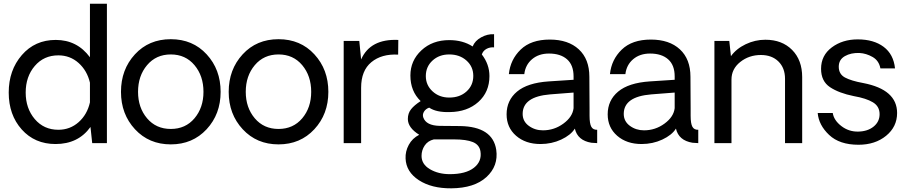

<svg xmlns="http://www.w3.org/2000/svg" viewBox="-20 -770 4879 1033"><path d="M555.2 -750V0H476.1L466.8 -86.9Q400.9 4.9 278.8 4.9Q167 4.9 96.9 -73.5Q26.9 -151.9 26.9 -272Q26.9 -392.1 97.4 -473.6Q168 -555.2 279.8 -555.2Q395 -555.2 463.9 -461.9V-750ZM293.9 -71.8Q356.9 -71.8 403.1 -112.8Q449.2 -153.8 463.9 -219.2V-325.2Q448.7 -390.1 402.8 -431.2Q356.9 -472.2 293.9 -472.2Q215.8 -472.2 167 -415Q118.2 -357.9 118.2 -272Q118.2 -187 167 -129.4Q215.8 -71.8 293.9 -71.8Z M1091.6 -74.5Q1016.1 6.8 898.9 6.8Q781.7 6.8 706.3 -74.5Q630.9 -155.8 630.9 -275.9Q630.9 -396 705.8 -477.5Q780.8 -559.1 898.9 -559.1Q1017.1 -559.1 1092 -477.5Q1167 -396 1167 -275.9Q1167 -155.8 1091.6 -74.5ZM1074.7 -275.9Q1074.7 -361.8 1026.4 -419.4Q978 -477.1 898.9 -477.1Q819.8 -477.1 771.2 -419.4Q722.7 -361.8 722.7 -275.9Q722.7 -190.9 771.2 -133.5Q819.8 -76.2 898.9 -76.2Q978 -76.2 1026.4 -133.5Q1074.7 -190.9 1074.7 -275.9Z M1671.1 -74.5Q1595.7 6.8 1478.5 6.8Q1361.3 6.8 1285.9 -74.5Q1210.4 -155.8 1210.4 -275.9Q1210.4 -396 1285.4 -477.5Q1360.4 -559.1 1478.5 -559.1Q1596.7 -559.1 1671.6 -477.5Q1746.6 -396 1746.6 -275.9Q1746.6 -155.8 1671.1 -74.5ZM1654.3 -275.9Q1654.3 -361.8 1606 -419.4Q1557.6 -477.1 1478.5 -477.1Q1399.4 -477.1 1350.8 -419.4Q1302.2 -361.8 1302.2 -275.9Q1302.2 -190.9 1350.8 -133.5Q1399.4 -76.2 1478.5 -76.2Q1557.6 -76.2 1606 -133.5Q1654.3 -190.9 1654.3 -275.9Z M2123 -555.2 2122.1 -476.1Q2033.2 -481 1978 -435.5Q1922.9 -390.1 1922.9 -297.9V0H1829.1V-549.8H1913.1L1922.9 -450.2Q1972.2 -562 2123 -555.2Z M2408.2 243.2Q2302.2 244.1 2233.6 199.5Q2165 154.8 2162.1 83Q2160.2 44.9 2179.2 9.5Q2198.2 -25.9 2235.4 -44.9Q2174.3 -83 2174.3 -129.9Q2174.3 -160.6 2191.7 -182.4Q2209 -204.1 2243.2 -226.1Q2188 -279.3 2188 -363.8Q2188 -443.8 2247.1 -499Q2306.2 -554.2 2397 -554.2Q2470.2 -554.2 2522.9 -520Q2535.2 -550.8 2569.1 -569.3Q2603 -587.9 2638.2 -585.9V-515.1Q2616.2 -517.1 2597.7 -507.1Q2579.1 -497.1 2572.3 -477.1Q2613.3 -423.8 2613.3 -360.8Q2613.3 -274.9 2553.7 -221.4Q2494.1 -168 2398.9 -167Q2327.1 -165 2289.1 -190.9Q2270 -184.1 2261 -168.9Q2252 -153.8 2257.3 -138.2Q2272.5 -94.2 2346.2 -92.8L2456.1 -91.8Q2630.9 -88.9 2649.9 36.1Q2662.1 123 2597.2 182.6Q2532.2 242.2 2408.2 243.2ZM2526.4 -361.8Q2526.4 -411.6 2489.7 -444.3Q2453.1 -477.1 2397 -477.1Q2342.8 -477.1 2306.9 -444.1Q2271 -411.1 2271 -360.8Q2271 -312 2307.1 -278.6Q2343.3 -245.1 2397 -245.1Q2454.1 -245.1 2490.2 -278.1Q2526.4 -311 2526.4 -361.8ZM2564.9 43.9Q2559.1 8.8 2524.2 -5.6Q2489.3 -20 2423.3 -20H2314Q2281.7 -12.2 2264.9 12.9Q2248 38.1 2248 68.8Q2248 113.8 2293.2 140.4Q2338.4 167 2399.9 167Q2485.8 167 2529.8 132.6Q2573.7 98.1 2564.9 43.9Z M2887.7 4.9Q2807.6 4.9 2756.6 -39.6Q2705.6 -84 2705.6 -154.8Q2705.6 -230 2761.7 -277.1Q2817.9 -324.2 2931.6 -332L3065.9 -340.8V-358.9Q3065.9 -419.9 3030.8 -450.9Q2995.6 -481.9 2933.6 -481.9Q2878.4 -481.9 2842.5 -451.4Q2806.6 -420.9 2800.8 -371.1H2717.8Q2725.6 -449.2 2781.2 -503.2Q2836.9 -557.1 2938 -557.1Q3037.1 -557.1 3094 -504.6Q3150.9 -452.1 3150.9 -356.9Q3150.9 -316.9 3151.4 -268.1Q3151.9 -219.2 3151.9 -185.1Q3151.9 -150.9 3151.9 -147Q3151.9 -105 3161.4 -87.9Q3170.9 -70.8 3192.9 -71.8V0Q3181.6 0 3161.6 -2Q3087.4 -14.2 3072.8 -78.1Q3050.8 -43 2999.3 -19Q2947.8 4.9 2887.7 4.9ZM2900.9 -68.8Q2961.9 -68.8 3011.2 -105Q3060.5 -141.1 3065.9 -188V-272L2939.9 -262.2Q2792 -250 2792 -157.2Q2792 -117.2 2825 -93Q2857.9 -68.8 2900.9 -68.8Z M3431.6 4.9Q3351.6 4.9 3300.5 -39.6Q3249.5 -84 3249.5 -154.8Q3249.5 -230 3305.7 -277.1Q3361.8 -324.2 3475.6 -332L3609.9 -340.8V-358.9Q3609.9 -419.9 3574.7 -450.9Q3539.6 -481.9 3477.5 -481.9Q3422.4 -481.9 3386.5 -451.4Q3350.6 -420.9 3344.7 -371.1H3261.7Q3269.5 -449.2 3325.2 -503.2Q3380.9 -557.1 3481.9 -557.1Q3581.1 -557.1 3637.9 -504.6Q3694.8 -452.1 3694.8 -356.9Q3694.8 -316.9 3695.3 -268.1Q3695.8 -219.2 3695.8 -185.1Q3695.8 -150.9 3695.8 -147Q3695.8 -105 3705.3 -87.9Q3714.8 -70.8 3736.8 -71.8V0Q3725.6 0 3705.6 -2Q3631.3 -14.2 3616.7 -78.1Q3594.7 -43 3543.2 -19Q3491.7 4.9 3431.6 4.9ZM3444.8 -68.8Q3505.9 -68.8 3555.2 -105Q3604.5 -141.1 3609.9 -188V-272L3483.9 -262.2Q3335.9 -250 3335.9 -157.2Q3335.9 -117.2 3368.9 -93Q3401.9 -68.8 3444.8 -68.8Z M4097.7 -556.2Q4187.5 -556.2 4241.7 -501.5Q4295.9 -446.8 4295.9 -355V0H4203.6V-346.2Q4203.6 -404.3 4168.2 -439.2Q4132.8 -474.1 4073.7 -474.1Q4009.8 -474.1 3962.6 -436.5Q3915.5 -398.9 3915.5 -341.8V0H3823.7V-549.8H3903.8L3912.6 -467.8Q3941.4 -507.8 3991.9 -532Q4042.5 -556.2 4097.7 -556.2Z M4598.6 8.8Q4496.6 8.8 4440.7 -44.2Q4384.8 -97.2 4379.4 -162.1H4460.4Q4466.3 -123 4506.3 -92Q4546.4 -61 4597.4 -62Q4648.4 -63 4680.4 -89.1Q4712.4 -115.2 4712.4 -155.8Q4712.4 -197.8 4676.5 -219.5Q4640.6 -241.2 4573.7 -252.9Q4493.7 -269 4445.6 -301Q4397.5 -333 4397.5 -399.9Q4397.5 -471.7 4455.1 -514.9Q4512.7 -558.1 4594.7 -558.1Q4680.7 -558.1 4734.1 -518.1Q4787.6 -478 4795.4 -401.9H4716.8Q4709 -443.8 4674.8 -463.4Q4640.6 -482.9 4604.5 -484.9Q4558.6 -486.8 4525.6 -468Q4492.7 -449.2 4492.7 -411.1Q4492.7 -371.1 4526.1 -353Q4559.6 -335 4624.5 -323.2Q4806.6 -288.1 4806.6 -162.1Q4806.6 -87.9 4747.6 -39.6Q4688.5 8.8 4598.6 8.8Z"/></svg>

Font: Oakes Grotesk
Style: Regular
Weight: 400
Designer: Samuel Oakes
Foundry: Samuel Oakes
Version: Version 1.0 | wf-rip DC20170320